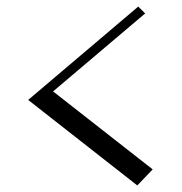

<svg xmlns="http://www.w3.org/2000/svg" viewBox="-20 -603 556 586"><path d="M142 -324 423 -562 402 -583 66 -298 399 -37 446 -86Z"/></svg>

Font: Space Cowgirl Medium
Style: Regular
Weight: 600
Designer: Valery Marier
Foundry: Valery Marier
Version: Version 1.000;hotconv 1.0.109;makeotfexe 2.5.65596